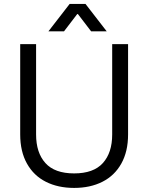

<svg xmlns="http://www.w3.org/2000/svg" viewBox="-20 -923 738 956"><path d="M80.6 -253.4V-703.1H159.7V-253.4Q159.7 -162.6 206.1 -111.1Q252.4 -59.6 349.1 -59.6V12.7Q269 12.7 208.5 -17.8Q147.9 -48.3 114.3 -108.4Q80.6 -168.5 80.6 -253.4ZM538.6 -253.4V-703.1H617.7V-253.4Q617.7 -168.5 584 -108.4Q550.3 -48.3 489.7 -17.8Q429.2 12.7 349.1 12.7V-59.6Q445.8 -59.6 492.2 -111.1Q538.6 -162.6 538.6 -253.4ZM326.7 -903.3H366.2V-853H364.5L298.8 -767.1H221.2ZM433.6 -767.1 367.9 -853H366.2V-903.3H405.8L511.2 -767.1Z"/></svg>

Font: Wand UI Pro
Style: Regular
Weight: 400
Designer: Andreas Faust
Version: Version 1.003;FEAKit 1.0